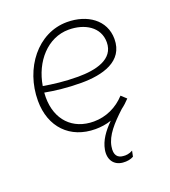

<svg xmlns="http://www.w3.org/2000/svg" viewBox="-133 -622 816 922"><g transform="rotate(-20 274.5 -160.5)"><path d="M269 6C297 6 325 2 351 -7C312 32 285 70 277 114C268 164 293 198 337 202C359 204 378 200 392 192L398 163C381 173 362 175 349 173C323 171 304 155 312 110C321 57 364 10 420 -42C435 -53 449 -66 462 -80L436 -104C394 -58 337 -31 274 -31C166 -31 96 -104 96 -219L97 -243C145 -234 209 -226 281 -226C389 -226 502 -255 502 -370C502 -468 417 -524 315 -524C165 -524 55 -382 55 -216C55 -81 140 6 269 6ZM101 -275C120 -393 202 -487 310 -487C391 -487 462 -446 462 -368C462 -280 366 -259 276 -259C207 -259 146 -267 101 -275Z"/></g></svg>

Font: Fixel Text 20240404 ExtraLight
Style: Italic
Weight: 200
Width: 4
Italic angle: -10°
Designer: AlfaBravo + MacPaw
Foundry: Kyrylo Tkachov, Marchela Mozhyna, Serhii Makarenko, Maria Weinstein, Zakhar Kryvoshyya
Version: Version 1.211;Glyphs 3.2 (3225)